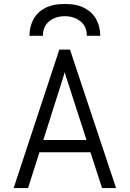

<svg xmlns="http://www.w3.org/2000/svg" viewBox="-20 -951 656 971"><path d="M49 0 280 -700H334L567 0H496L327 -523Q325.5 -528 321.2 -540.8Q317 -553.5 312.8 -566.5Q308.5 -579.5 307 -586Q305.5 -579.5 301.5 -566.5Q297.5 -553.5 293.8 -541Q290 -528.5 288 -523L122 0ZM155 -181 176 -243H439L460 -181ZM129 -770Q129 -814.5 147.8 -851Q166.5 -887.5 206 -909.2Q245.5 -931 308 -931Q370 -931 409.5 -909.2Q449 -887.5 468 -851Q487 -814.5 487 -770H419Q419 -818 386.5 -843.5Q354 -869 308 -869Q261.5 -869 229.2 -843.5Q197 -818 197 -770Z"/></svg>

Font: Overpass Mono Light Light
Style: Regular
Weight: 300
Monospace: yes
Version: Version 4.000